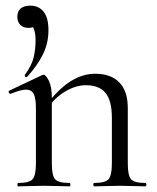

<svg xmlns="http://www.w3.org/2000/svg" viewBox="-20 -660 557 680"><path d="M87.2 -640Q117.4 -640 134.5 -618.5Q151.6 -597 151.6 -552.6Q151.6 -506.4 131.5 -466.3Q111.4 -426.2 76.4 -388.2Q72.4 -385.2 69.4 -388.6Q66.4 -392 68.4 -395.2Q92.6 -428.6 99.3 -457.2Q106 -485.8 106 -517.2Q106 -546.4 97.7 -562.6Q89.4 -578.8 78.6 -589.2L116.4 -596.2Q117.4 -579.2 107.2 -570.2Q97 -561.2 81.2 -561.2Q62.4 -561.2 51.9 -571.9Q41.4 -582.6 41.4 -600.4Q41.4 -619.6 53 -629.8Q64.6 -640 87.2 -640ZM313.6 0Q310.6 0 310.6 -6Q310.6 -12 313.6 -12Q352.6 -12 364.4 -25.3Q376.2 -38.6 376.2 -81V-243.4Q376.2 -303 353.9 -330.6Q331.6 -358.2 284 -358.2Q247.6 -358.2 209.7 -335.2Q171.8 -312.2 144.8 -271.8L140.6 -283.8Q185.2 -343.4 228.4 -371.1Q271.6 -398.8 317.2 -398.8Q372.4 -398.8 402.5 -368.2Q432.6 -337.6 432.6 -277V-81Q432.6 -38.6 444.1 -25.3Q455.6 -12 495.4 -12Q498.4 -12 498.4 -6Q498.4 0 495.4 0Q477.8 0 454.2 -1Q430.6 -2 404.8 -2Q379.2 -2 355.2 -1Q331.2 0 313.6 0ZM44.6 0Q41.6 0 41.6 -6Q41.6 -12 44.6 -12Q83.6 -12 95.4 -25.3Q107.2 -38.6 107.2 -81V-278.6Q107.2 -312 99.4 -327.3Q91.6 -342.6 72.2 -342.6Q62.4 -342.6 48.8 -338.7Q35.2 -334.8 17.8 -327.8Q13.8 -326.6 11.4 -331.8Q9 -337 12.6 -338.8L129.2 -394Q132 -395.2 134.6 -395.2Q142.4 -395.2 153 -374Q163.6 -352.8 163.6 -312.6V-81Q163.6 -38.6 175.1 -25.3Q186.6 -12 226.4 -12Q229.4 -12 229.4 -6Q229.4 0 226.4 0Q208.8 0 185.2 -1Q161.6 -2 135.8 -2Q110.2 -2 86.2 -1Q62.2 0 44.6 0Z"/></svg>

Font: Cormorant Light
Style: Regular
Weight: 300
Designer: Christian Thalmann (Catharsis Fonts)
Foundry: Catharsis Fonts
Version: Version 4.000